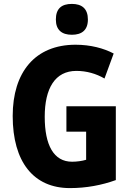

<svg xmlns="http://www.w3.org/2000/svg" viewBox="-20 -953 669 983"><path d="M348 -933C295 -933 266 -909 266 -853C266 -799 297 -775 348 -775C399 -775 430 -799 430 -853C430 -908 400 -933 348 -933ZM320 -409V-279H421V-135C401 -129 374 -125 349 -125C255 -125 209 -210 209 -355C209 -501 262 -590 371 -590C423 -590 472 -576 515 -551L562 -679C511 -706 443 -724 367 -724C160 -724 45 -584 45 -359C45 -124 152 10 338 10C422 10 501 -5 573 -31V-409Z"/></svg>

Font: Noto Sans Myanmar UI Condensed ExtraBold
Style: Regular
Weight: 800
Width: 3
Designer: Monotype Design Team
Foundry: Monotype Imaging Inc.
Version: Version 2.103